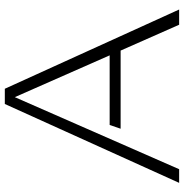

<svg xmlns="http://www.w3.org/2000/svg" viewBox="-4 -734 738 769"><g transform="rotate(-90 364.5 -349.0)"><path d="M71.8 0H17.1L333 -698.2H394L711.4 0H650.4L546.9 -234.4H233.9L249 -278.3H527.8L360.4 -658.2Z"/></g></svg>

Font: Sansation Light
Style: Light
Weight: 300
Designer: Bernd Montag
Version: Version 1.301